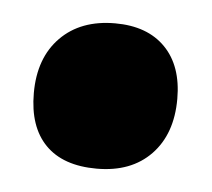

<svg xmlns="http://www.w3.org/2000/svg" viewBox="-30 -221 288 261"><g transform="rotate(5 114.0 -90.5)"><path d="M118 -190Q162 -190 186.5 -165Q211 -140 211 -95Q211 -47 184 -19Q157 9 110 9Q64 9 40 -15.5Q16 -40 16 -86Q16 -134 43.5 -162Q71 -190 118 -190Z"/></g></svg>

Font: Alegreya Sans SC Black
Style: Regular
Weight: 900
Designer: Juan Pablo del Peral
Foundry: Huerta Tipografica
Version: Version 2.007